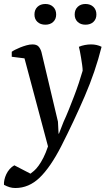

<svg xmlns="http://www.w3.org/2000/svg" viewBox="-35 -735 530 964"><path d="M88 -442 24 -450V-475Q29 -479 40.5 -485Q52 -491 67 -497Q82 -503 98 -507.5Q114 -512 128 -512Q149 -512 158.5 -501.5Q168 -491 173 -474L256 -124L259 -64H261L284 -123Q297 -151 310.5 -184.5Q324 -218 337 -252Q350 -286 361 -319Q372 -352 380 -380Q380 -391 377.5 -409Q375 -427 372 -445Q369 -463 366 -478.5Q363 -494 361 -500Q375 -506 391 -509Q407 -512 422 -512Q452 -512 475 -500Q444 -376 390.5 -252Q337 -128 272 0Q218 105 164 157Q110 209 42 209Q27 209 13.5 205Q0 201 -15 193Q-16 182 -13 168Q-10 154 -3.5 140Q3 126 13.5 114Q24 102 37 95L118 137Q125 132 136 122.5Q147 113 159 96.5Q171 80 183 56.5Q195 33 206 0ZM138 -662Q138 -686 153 -700.5Q168 -715 193 -715Q217 -715 232 -700.5Q247 -686 247 -662Q247 -639 232 -625Q217 -611 193 -611Q168 -611 153 -625Q138 -639 138 -662ZM340 -662Q340 -686 355 -700.5Q370 -715 394 -715Q419 -715 434 -700.5Q449 -686 449 -662Q449 -639 434 -625Q419 -611 394 -611Q370 -611 355 -625Q340 -639 340 -662Z"/></svg>

Font: PTSerifItalic
Style: Italic
Weight: 400
Italic angle: -12°
Designer: A.Korolkova, O.Umpeleva, V.Yefimov
Foundry: ParaType Ltd
Version: Version 1.000W OFL